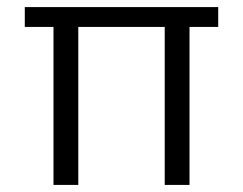

<svg xmlns="http://www.w3.org/2000/svg" viewBox="-20 -522 686 542"><path d="M131 0V-446H50V-502H596V-446H515V0H445V-446H201V0Z"/></svg>

Font: DM Sans 16pt Light
Style: Regular
Weight: 300
Version: Version 4.004;gftools[0.9.30]